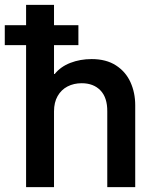

<svg xmlns="http://www.w3.org/2000/svg" viewBox="-48 -772 634 792"><path d="M59.6 -585.9H-28.3V-668H59.6V-752H174.8V-668H275.4V-585.9H174.8V-466.8H177.7Q202.1 -497.1 242.4 -512.7Q282.7 -528.3 330.1 -528.3Q390.1 -528.3 430.4 -502.2Q470.7 -476.1 490.2 -432.9Q509.8 -389.6 509.8 -337.9V0H394.5V-312.5Q395 -369.1 366.5 -398.9Q337.9 -428.7 289.1 -428.7Q256.3 -428.7 230.5 -415.3Q204.6 -401.9 189.7 -375.7Q174.8 -349.6 174.8 -312.5V0H59.6Z"/></svg>

Font: Reddit Sans Fudge SemiBold
Style: Regular
Weight: 600
Designer: Stephen Hutchings
Foundry: Reddit
Version: Version 1.011